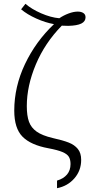

<svg xmlns="http://www.w3.org/2000/svg" viewBox="-20 -788 478 1010"><path d="M280 162Q314 152 332.5 130Q351 108 351 75Q351 51 342 36.5Q333 22 308 11.5Q283 1 235 -8Q142 -25 98.5 -69Q55 -113 55 -206Q55 -332 111.5 -451Q168 -570 264 -661Q219 -669 171 -690.5Q123 -712 91 -739L114 -768Q146 -740 196.5 -718Q247 -696 292 -692Q314 -707 340.5 -717Q367 -727 389 -727Q407 -727 418.5 -719.5Q430 -712 430 -697Q430 -675 407.5 -664Q385 -653 339 -652L305 -653Q216 -562 168.5 -449Q121 -336 121 -230Q121 -179 132.5 -147.5Q144 -116 173 -95.5Q202 -75 257 -62Q311 -50 341.5 -38Q372 -26 389.5 -4.5Q407 17 407 53Q407 109 371.5 150Q336 191 280 202Z"/></svg>

Font: Noto Serif Light
Style: Regular
Weight: 300
Designer: Monotype Design Team
Foundry: Monotype Imaging Inc.
Version: Version 1.001